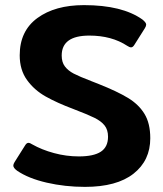

<svg xmlns="http://www.w3.org/2000/svg" viewBox="-20 -715 638 750"><path d="M47 -48Q32 -59 32 -68Q32 -74 37 -82L78 -147Q84 -157 91 -157Q97 -157 106 -151Q143 -130 191 -117Q239 -104 288 -104Q346 -104 374 -122.5Q402 -141 402 -181Q402 -208 388.5 -225Q375 -242 348.5 -255Q322 -268 267 -289Q203 -313 158.5 -338Q114 -363 85.5 -402.5Q57 -442 57 -499Q57 -594 126 -644.5Q195 -695 308 -695Q457 -695 536 -639Q551 -627 551 -619Q551 -613 546 -605L505 -540Q499 -530 492 -530Q486 -530 477 -536Q416 -576 329 -576Q221 -576 221 -498Q221 -472 233.5 -455.5Q246 -439 268 -427.5Q290 -416 337 -398L365 -387Q438 -358 480 -332.5Q522 -307 544.5 -270Q567 -233 567 -175Q567 -88 501.5 -36.5Q436 15 312 15Q234 15 162.5 -1.5Q91 -18 47 -48Z"/></svg>

Font: Mitr Medium
Style: Regular
Weight: 500
Designer: Thanarat Vachiruckul
Foundry: Cadson Demak
Version: Version 1.002